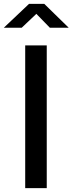

<svg xmlns="http://www.w3.org/2000/svg" viewBox="-41 -978 377 998"><path d="M90 0H202V-742H90ZM316 -834 189 -958H110L-21 -834H72L148 -906L218 -834Z"/></svg>

Font: Cheyenne Sans Medium
Style: Regular
Weight: 500
Designer: The Public Sans project authors (U.S. Web Design System), Libre Franklin designed by Pablo Impallari and Rodrigo Fuenzal
Foundry: The Cheyenne Sans Project Authors
Version: Version 2.007